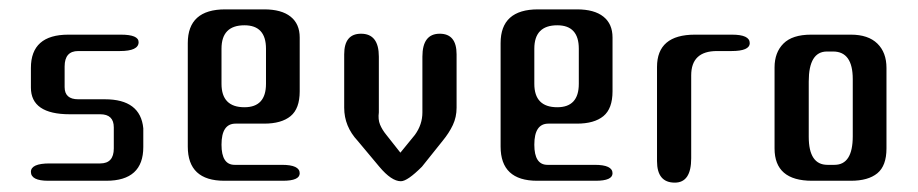

<svg xmlns="http://www.w3.org/2000/svg" viewBox="-20 -386 1961 410"><path d="M194 -142H129Q46 -142 46 -199V-241Q46 -312 126 -312H238Q276 -312 276 -296Q276 -277 236 -277H147Q118 -277 118 -244V-200Q118 -174 147 -174H204Q280 -174 286 -112V-72Q286 0 207 0H83Q46 0 46 -19Q46 -37 86 -37H194Q223 -37 223 -69V-114Q223 -142 194 -142Z M481 -34H582Q620 -34 620 -16Q620 0 584 0H459Q381 0 381 -73V-294Q381 -366 461 -366H544Q581 -366 600.5 -350.5Q620 -335 620 -306V-191Q620 -154 600.5 -138Q581 -122 544 -122H483Q453 -122 453 -77Q453 -34 481 -34ZM453 -282V-207Q453 -157 502 -157Q548 -157 548 -207V-282Q548 -332 502 -332Q453 -332 453 -282Z M836 1Q816 1 790 -30L744 -85Q715 -116 715 -156V-270Q715 -314 751 -314Q789 -314 789 -265V-146Q787 -131 791.5 -120Q796 -109 805 -98L835 -60L866 -98Q882 -120 882 -146V-265Q882 -314 919 -314Q955 -314 955 -270V-156Q955 -136 947 -119Q939 -102 925 -85L881 -30Q850 1 836 1Z M1149 -34H1250Q1288 -34 1288 -16Q1288 0 1252 0H1127Q1049 0 1049 -73V-294Q1049 -366 1129 -366H1212Q1249 -366 1268.5 -350.5Q1288 -335 1288 -306V-191Q1288 -154 1268.5 -138Q1249 -122 1212 -122H1151Q1121 -122 1121 -77Q1121 -34 1149 -34ZM1121 -282V-207Q1121 -157 1170 -157Q1216 -157 1216 -207V-282Q1216 -332 1170 -332Q1121 -332 1121 -282Z M1542 -277H1511Q1456 -277 1456 -225V-48Q1456 4 1421 4Q1383 4 1383 -42V-243Q1383 -312 1464 -312H1543Q1581 -312 1581 -294Q1581 -277 1542 -277Z M1873 -69Q1873 -32 1853.5 -16Q1834 0 1797 0H1714Q1634 0 1634 -69V-242Q1634 -274 1653 -293Q1672 -312 1712 -312H1797Q1834 -312 1853.5 -293Q1873 -274 1873 -241ZM1801 -95V-217Q1801 -276 1759 -276H1746Q1707 -276 1707 -212V-94Q1707 -34 1747 -34H1762Q1801 -34 1801 -95Z"/></svg>

Font: Cute Font
Style: Regular
Weight: 400
Designer: TypoDesign Lab.inc.
Foundry: TypoDesign Lab.inc.
Version: Version 1.00